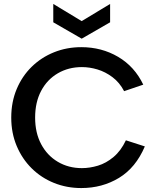

<svg xmlns="http://www.w3.org/2000/svg" viewBox="-20 -946 803 973"><path d="M538 -926V-833L394 -750L250 -833V-926L394 -839ZM37 -350Q37 -429 64.5 -494.5Q92 -560 140.5 -607.5Q189 -655 253.5 -681Q318 -707 392 -707Q495 -707 578.5 -658Q662 -609 706 -517L609 -484Q586 -528 550 -555Q514 -582 474 -594Q434 -606 395 -606Q327 -606 273 -574.5Q219 -543 188.5 -485.5Q158 -428 158 -350Q158 -273 188.5 -215.5Q219 -158 273 -126Q327 -94 395 -94Q435 -94 476.5 -106.5Q518 -119 555.5 -150.5Q593 -182 618 -235L714 -204Q668 -96 583 -44.5Q498 7 392 7Q318 7 253.5 -19Q189 -45 140.5 -93Q92 -141 64.5 -206.5Q37 -272 37 -350Z"/></svg>

Font: Albert Sans SemiBold
Style: Regular
Weight: 600
Designer: Andreas Rasmussen
Foundry: a.Foundry
Version: Version 1.025